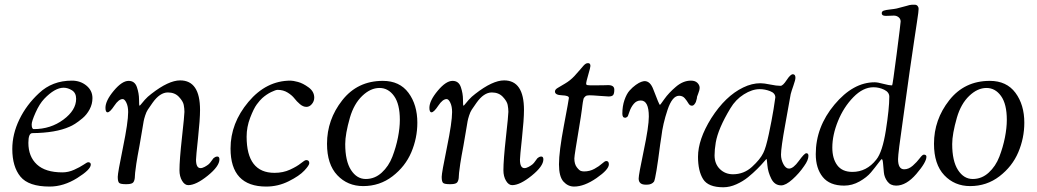

<svg xmlns="http://www.w3.org/2000/svg" viewBox="-20 -777 4384 812"><path d="M32 -147Q32 -210 62 -272Q92 -334 145 -383Q201 -436 284 -436Q320 -436 345.5 -415Q371 -394 371 -362Q371 -337 359 -314.5Q347 -292 329 -277Q311 -262 297.5 -253.5Q284 -245 274 -241Q216 -215 117 -214Q100 -214 100 -173Q100 -115 136 -81.5Q172 -48 244 -48Q269 -48 293.5 -59Q318 -70 333.5 -80.5Q349 -91 352 -91Q364 -91 364 -81Q364 -60 306.5 -24Q249 12 190 12Q101 12 66.5 -30Q32 -72 32 -147ZM114 -251Q114 -231 123 -231Q194 -231 248 -271Q302 -311 302 -359Q302 -384 284.5 -395Q267 -406 249 -406Q212 -406 167 -359Q147 -338 130.5 -301Q114 -264 114 -251Z M426 -321Q426 -351 461 -393Q496 -435 524 -435Q550 -435 559 -408.5Q568 -382 568 -356Q568 -330 570 -330Q572 -330 576.5 -336Q581 -342 592.5 -355Q604 -368 620 -380Q693 -437 742 -437Q826 -437 826 -312Q826 -272 817.5 -193Q809 -114 809 -102Q809 -66 828 -66Q836 -66 846 -71.5Q856 -77 862 -82L868 -88Q871 -91 875.5 -98Q880 -105 882.5 -107.5Q885 -110 889.5 -112.5Q894 -115 899 -115Q908 -115 908 -103Q908 -74 858.5 -34Q809 6 776 6Q761 6 750 -12.5Q739 -31 739 -57Q739 -100 749.5 -195Q760 -290 760 -304Q760 -318 757 -333.5Q754 -349 736.5 -367.5Q719 -386 690 -386Q656 -386 625 -342Q611 -322 605 -313Q599 -304 594 -288.5Q589 -273 587.5 -264Q586 -255 580.5 -222.5Q575 -190 570 -161Q561 -114 556.5 -84.5Q552 -55 551.5 -46.5Q551 -38 550.5 -32.5Q550 -27 550 -24Q548 -8 540.5 -3Q533 2 513 2Q491 2 484.5 -3Q478 -8 478 -29Q478 -46 500 -153Q522 -260 522 -303Q522 -327 514.5 -342.5Q507 -358 499 -358Q482 -358 463.5 -330Q445 -302 435 -302Q426 -302 426 -321Z M955 -149Q955 -256 1030.5 -346Q1106 -436 1209 -436Q1219 -436 1240 -430.5Q1261 -425 1285 -407.5Q1309 -390 1309 -364Q1309 -349 1299 -337Q1289 -325 1276 -325Q1262 -325 1248.5 -336.5Q1235 -348 1225 -361Q1215 -374 1196.5 -385.5Q1178 -397 1154 -397Q1146 -397 1126.5 -387.5Q1107 -378 1089 -362Q1079 -353 1066 -335.5Q1053 -318 1038 -279Q1023 -240 1023 -199Q1023 -46 1141 -46Q1177 -46 1206.5 -59.5Q1236 -73 1252.5 -86.5Q1269 -100 1275 -100Q1288 -100 1288 -87Q1288 -78 1267 -55.5Q1246 -33 1201 -10.5Q1156 12 1106 12Q955 12 955 -149Z M1363 -169Q1363 -271 1427.5 -353Q1492 -435 1599 -435Q1670 -435 1707.5 -384.5Q1745 -334 1745 -258Q1745 -193 1719.5 -133Q1694 -73 1640 -31.5Q1586 10 1516 10Q1450 10 1406.5 -36Q1363 -82 1363 -169ZM1440 -168Q1440 -96 1464.5 -58Q1489 -20 1527 -20Q1565 -20 1594.5 -47Q1624 -74 1639.5 -114.5Q1655 -155 1663 -195.5Q1671 -236 1671 -270Q1671 -337 1646.5 -371Q1622 -405 1585 -405Q1547 -405 1512 -371.5Q1477 -338 1460 -280Q1440 -210 1440 -168Z M1796 -321Q1796 -351 1831 -393Q1866 -435 1894 -435Q1920 -435 1929 -408.5Q1938 -382 1938 -356Q1938 -330 1940 -330Q1942 -330 1946.5 -336Q1951 -342 1962.5 -355Q1974 -368 1990 -380Q2063 -437 2112 -437Q2196 -437 2196 -312Q2196 -272 2187.5 -193Q2179 -114 2179 -102Q2179 -66 2198 -66Q2206 -66 2216 -71.5Q2226 -77 2232 -82L2238 -88Q2241 -91 2245.5 -98Q2250 -105 2252.5 -107.5Q2255 -110 2259.5 -112.5Q2264 -115 2269 -115Q2278 -115 2278 -103Q2278 -74 2228.5 -34Q2179 6 2146 6Q2131 6 2120 -12.5Q2109 -31 2109 -57Q2109 -100 2119.5 -195Q2130 -290 2130 -304Q2130 -318 2127 -333.5Q2124 -349 2106.5 -367.5Q2089 -386 2060 -386Q2026 -386 1995 -342Q1981 -322 1975 -313Q1969 -304 1964 -288.5Q1959 -273 1957.5 -264Q1956 -255 1950.5 -222.5Q1945 -190 1940 -161Q1931 -114 1926.5 -84.5Q1922 -55 1921.5 -46.5Q1921 -38 1920.5 -32.5Q1920 -27 1920 -24Q1918 -8 1910.5 -3Q1903 2 1883 2Q1861 2 1854.5 -3Q1848 -8 1848 -29Q1848 -46 1870 -153Q1892 -260 1892 -303Q1892 -327 1884.5 -342.5Q1877 -358 1869 -358Q1852 -358 1833.5 -330Q1815 -302 1805 -302Q1796 -302 1796 -321Z M2327 -390Q2327 -398 2337.5 -404.5Q2348 -411 2369.5 -423.5Q2391 -436 2409 -455Q2421 -468 2432 -481Q2443 -494 2447.5 -499Q2452 -504 2456.5 -507Q2461 -510 2467 -510Q2477 -510 2477 -498Q2477 -492 2468 -461.5Q2459 -431 2459 -423Q2459 -418 2464.5 -417Q2470 -416 2494 -416Q2517 -416 2533.5 -416.5Q2550 -417 2552 -417Q2578 -417 2578 -398Q2578 -381 2573 -375Q2568 -369 2554 -369Q2547 -369 2516 -371.5Q2485 -374 2473 -374Q2467 -374 2462.5 -373Q2458 -372 2455 -369Q2452 -366 2450 -363.5Q2448 -361 2447 -355Q2446 -349 2445 -345Q2444 -341 2443 -331Q2442 -321 2441 -315Q2438 -291 2429.5 -240Q2421 -189 2415 -151.5Q2409 -114 2409 -107Q2409 -83 2419.5 -69.5Q2430 -56 2437 -54Q2444 -52 2450 -52Q2474 -52 2494 -63Q2514 -74 2526 -85Q2538 -96 2544 -96Q2555 -96 2555 -82Q2555 -60 2503 -24Q2451 12 2408 12Q2382 12 2363 -9Q2344 -30 2344 -82Q2344 -136 2365 -247Q2386 -358 2386 -363Q2386 -373 2356.5 -374Q2327 -375 2327 -390Z M2612 -296Q2612 -328 2621 -354Q2630 -380 2642.5 -394Q2655 -408 2669 -418Q2683 -428 2692.5 -431Q2702 -434 2706 -434Q2730 -434 2743 -399Q2768 -333 2771 -333Q2772 -333 2790 -358.5Q2808 -384 2838.5 -410Q2869 -436 2902 -436Q2920 -436 2929.5 -426.5Q2939 -417 2939 -405Q2939 -397 2933.5 -383Q2928 -369 2928 -368L2927 -360Q2925 -351 2923 -346Q2921 -341 2916.5 -335.5Q2912 -330 2906 -330Q2897 -330 2891 -340.5Q2885 -351 2876 -361.5Q2867 -372 2852 -372Q2823 -372 2803 -312Q2783 -252 2777 -199L2772 -166Q2754 -25 2746 -9Q2736 4 2716 4H2711Q2681 4 2681 -22Q2681 -38 2702.5 -140Q2724 -242 2724 -284Q2724 -352 2690 -352Q2672 -352 2660 -337.5Q2648 -323 2642 -304.5Q2636 -286 2635 -285Q2629 -279 2624 -279Q2612 -279 2612 -296Z M2932 -114Q2932 -187 2988 -277Q3048 -371 3123 -407Q3160 -425 3196 -425Q3211 -425 3237.5 -419.5Q3264 -414 3281 -414Q3291 -414 3307 -438.5Q3323 -463 3333 -463Q3344 -463 3344 -448Q3344 -439 3335.5 -415Q3327 -391 3324 -379Q3323 -375 3301 -251Q3283 -152 3283 -123Q3283 -102 3293 -83Q3303 -64 3317 -64Q3335 -64 3358.5 -96.5Q3382 -129 3390 -129Q3399 -129 3399 -118Q3399 -100 3381 -75Q3360 -44 3331.5 -18.5Q3303 7 3284 7Q3256 7 3242 -21Q3228 -49 3225.5 -77Q3223 -105 3222 -105Q3221 -105 3210.5 -92.5Q3200 -80 3182.5 -62.5Q3165 -45 3143.5 -27.5Q3122 -10 3094 2.5Q3066 15 3039 15Q2975 15 2953.5 -19.5Q2932 -54 2932 -114ZM3002 -120Q3002 -84 3024.5 -62Q3047 -40 3080 -40Q3126 -40 3160.5 -71.5Q3195 -103 3208 -130Q3219 -151 3231.5 -210Q3244 -269 3251.5 -315Q3259 -361 3259 -365Q3259 -383 3237 -391.5Q3215 -400 3193 -400Q3161 -400 3126 -378Q3091 -356 3069 -319Q3017 -233 3007 -174Q3002 -144 3002 -120Z M3430 -125Q3430 -240 3509 -334.5Q3588 -429 3679 -429Q3692 -429 3715.5 -422.5Q3739 -416 3753 -416Q3755 -416 3772 -547.5Q3789 -679 3789 -686Q3789 -697 3780.5 -704Q3772 -711 3760 -711Q3755 -711 3746.5 -710.5Q3738 -710 3731 -710H3725Q3709 -710 3709 -721Q3709 -729 3717.5 -732Q3726 -735 3744.5 -737Q3763 -739 3772 -741Q3786 -745 3798.5 -748Q3811 -751 3815.5 -752.5Q3820 -754 3826 -755.5Q3832 -757 3836.5 -757Q3841 -757 3849 -757Q3856 -757 3860.5 -752Q3865 -747 3865 -740Q3865 -733 3863.5 -722Q3862 -711 3857.5 -680.5Q3853 -650 3846.5 -607.5Q3840 -565 3827 -474.5Q3814 -384 3799 -273Q3778 -128 3778 -104Q3778 -61 3804 -61Q3823 -61 3840.5 -76.5Q3858 -92 3869.5 -107.5Q3881 -123 3887 -123Q3898 -123 3898 -114Q3898 -91 3855.5 -41.5Q3813 8 3770 8Q3746 8 3733 -9.5Q3720 -27 3718 -48Q3716 -69 3714.5 -86.5Q3713 -104 3709 -104Q3707 -104 3694 -86.5Q3681 -69 3663.5 -48Q3646 -27 3615 -9.5Q3584 8 3550 8Q3489 8 3459.5 -28.5Q3430 -65 3430 -125ZM3500 -153Q3500 -106 3521 -78Q3542 -50 3585 -50Q3645 -50 3686 -102Q3712 -134 3726.5 -226Q3741 -318 3741 -368Q3741 -387 3719.5 -397.5Q3698 -408 3674 -408Q3630 -408 3589 -366Q3548 -324 3524 -265Q3500 -206 3500 -153Z M3930 -169Q3930 -271 3994.5 -353Q4059 -435 4166 -435Q4237 -435 4274.5 -384.5Q4312 -334 4312 -258Q4312 -193 4286.5 -133Q4261 -73 4207 -31.5Q4153 10 4083 10Q4017 10 3973.5 -36Q3930 -82 3930 -169ZM4007 -168Q4007 -96 4031.5 -58Q4056 -20 4094 -20Q4132 -20 4161.5 -47Q4191 -74 4206.5 -114.5Q4222 -155 4230 -195.5Q4238 -236 4238 -270Q4238 -337 4213.5 -371Q4189 -405 4152 -405Q4114 -405 4079 -371.5Q4044 -338 4027 -280Q4007 -210 4007 -168Z"/></svg>

Font: OFL Sorts Mill Goudy TT
Style: Italic
Weight: 500
Italic angle: -6°
Version: Version 003.000